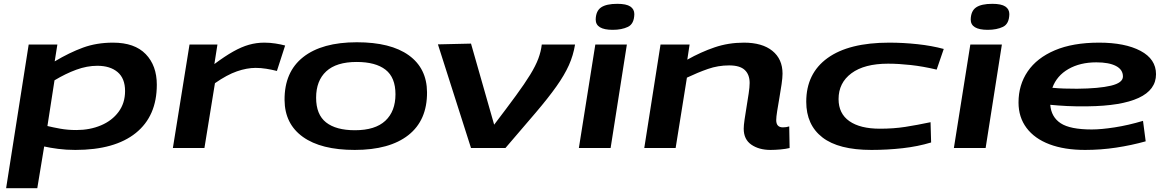

<svg xmlns="http://www.w3.org/2000/svg" viewBox="-20 -774 6096 1004"><path d="M12 210 130 -541H280L266 -453Q343 -499 414 -525Q485 -551 571 -551Q684 -551 742 -491Q800 -431 800 -331Q800 -167 690 -78.5Q580 10 374 10Q326 10 284 4.5Q242 -1 211 -8L175 210ZM379 -94Q450 -94 508 -118.5Q566 -143 600 -189Q634 -235 634 -298Q634 -364 595 -397Q556 -430 489 -430Q435 -430 379 -409.5Q323 -389 265 -354L228 -115Q257 -108 295.5 -101Q334 -94 379 -94Z M1117 -541 1101 -439Q1156 -480 1199.5 -504.5Q1243 -529 1282 -540Q1321 -551 1362 -551Q1392 -551 1420.5 -546.5Q1449 -542 1471 -536L1428 -403Q1400 -410 1372 -414.5Q1344 -419 1317 -419Q1271 -419 1219 -401Q1167 -383 1104 -339L1049 0H884L971 -541Z M1835 10Q1659 10 1564 -58Q1469 -126 1468 -251Q1467 -398 1565.5 -475.5Q1664 -553 1846 -553Q2023 -553 2117.5 -485Q2212 -417 2213 -292Q2214 -145 2115.5 -67.5Q2017 10 1835 10ZM1836 -93Q1942 -93 1995 -142.5Q2048 -192 2048 -281Q2048 -369 1996 -409.5Q1944 -450 1845 -450Q1739 -450 1686 -401Q1633 -352 1633 -263Q1633 -175 1685 -134Q1737 -93 1836 -93Z M2623 0H2443L2270 -542L2443 -546L2564 -122Q2631 -210 2677.5 -273.5Q2724 -337 2752.5 -383.5Q2781 -430 2795 -467.5Q2809 -505 2813 -541H2987Q2978 -485 2955 -433.5Q2932 -382 2889.5 -322Q2847 -262 2781 -184.5Q2715 -107 2623 0Z M3208 -754Q3255 -754 3276 -740Q3297 -726 3297 -700Q3296 -649 3263.5 -633.5Q3231 -618 3184 -618Q3095 -618 3095 -672Q3096 -717 3123.5 -735.5Q3151 -754 3208 -754ZM3007 0 3093 -541H3258L3173 0Z M3434 -541H3586L3574 -462Q3645 -502 3717 -526.5Q3789 -551 3870 -551Q3966 -551 4019 -508Q4072 -465 4072 -389Q4072 -368 4067 -333.5Q4062 -299 4055.5 -262Q4049 -225 4044 -193.5Q4039 -162 4039 -146Q4039 -108 4074 -108Q4092 -108 4107 -113L4109 0Q4089 5 4061 7.5Q4033 10 4009 10Q3949 10 3909 -17.5Q3869 -45 3869 -101Q3869 -118 3873.5 -149Q3878 -180 3884 -216Q3890 -252 3895 -285.5Q3900 -319 3900 -340Q3900 -384 3874.5 -408Q3849 -432 3793 -432Q3735 -432 3682 -413.5Q3629 -395 3572 -368L3513 0H3349Z M4537 10Q4365 10 4280.5 -55.5Q4196 -121 4196 -242Q4196 -390 4307.5 -470.5Q4419 -551 4630 -551Q4703 -551 4777.5 -543Q4852 -535 4915 -518L4878 -410Q4806 -427 4742.5 -434Q4679 -441 4624 -441Q4500 -441 4432.5 -391Q4365 -341 4365 -256Q4365 -180 4421.5 -140.5Q4478 -101 4581 -101Q4653 -101 4714 -110.5Q4775 -120 4846 -135L4849 -29Q4780 -8 4700 1Q4620 10 4537 10Z M5169 -754Q5216 -754 5237 -740Q5258 -726 5258 -700Q5257 -649 5224.5 -633.5Q5192 -618 5145 -618Q5056 -618 5056 -672Q5057 -717 5084.5 -735.5Q5112 -754 5169 -754ZM4968 0 5054 -541H5219L5134 0Z M5971 -35Q5896 -14 5816 -2Q5736 10 5654 10Q5546 10 5468 -19.5Q5390 -49 5348 -105Q5306 -161 5306 -238Q5306 -330 5354 -400.5Q5402 -471 5496 -511Q5590 -551 5727 -551Q5863 -551 5944 -508Q6025 -465 6025 -386Q6025 -304 5934 -262Q5843 -220 5667 -218Q5610 -217 5561 -219.5Q5512 -222 5472 -226Q5477 -162 5526.5 -129.5Q5576 -97 5689 -97Q5738 -97 5809 -108Q5880 -119 5957 -142ZM5713 -448Q5628 -448 5567 -413Q5506 -378 5483 -315Q5512 -312 5544.5 -311Q5577 -310 5612 -310Q5727 -311 5789.5 -326Q5852 -341 5852 -374Q5852 -410 5815.5 -429Q5779 -448 5713 -448Z"/></svg>

Font: Georama ExtraExtended SemiBold
Style: Italic
Weight: 600
Width: 8
Italic angle: -9°
Designer: Jean-Baptiste Levee
Foundry: Production Type
Version: Version 1.000